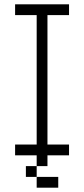

<svg xmlns="http://www.w3.org/2000/svg" viewBox="-20 -720 390 890"><path d="M300 -700H50V-650H150V-50H50V0H150V50H200V0H300V-50H200V-650H300ZM100 100H150V50H100ZM150 150H250V100H150Z"/></svg>

Font: LS-VG5000 Light
Style: Regular
Weight: 400
Designer: Justin Bihan, 2021
Foundry: Justin Bihan, 2021
Version: Version 1.000;Glyphs 3.1.2 (3151)